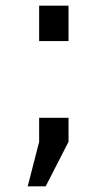

<svg xmlns="http://www.w3.org/2000/svg" viewBox="-20 -537 377 673"><path d="M117.2 -517.1H220.2V-393.1H117.2ZM117.2 -124H220.2V-40L140.1 116.2H77.1L117.2 -40Z"/></svg>

Font: Pangururan
Style: Regular
Weight: 400
Designer: Uli Kozok
Foundry: Michael Everson and Uli Kozok
Version: Version 1.005